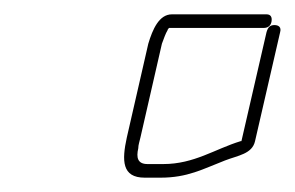

<svg xmlns="http://www.w3.org/2000/svg" viewBox="-20 -654 412 268"><path d="M187 -593 157 -462C150 -430 150 -406 182 -406H204C242 -406 263 -418 294 -430C312 -437 332 -439 336 -457L371 -609C373 -616 369 -619 363 -619C357 -619 354 -616 352 -609L317 -457H316C280 -446 251 -425 208 -425H186C172 -425 170 -434 173 -447C173 -452 175 -457 176 -462L206 -593C209 -601 211 -607 214 -612C214 -613 215 -614 216 -615H348C354 -615 358 -618 359 -624C360 -630 358 -634 352 -634H220C202 -634 193 -613 187 -593Z"/></svg>

Font: Electronic
Style: ExThnIt
Weight: 100
Version: Version 1.011